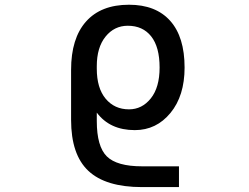

<svg xmlns="http://www.w3.org/2000/svg" viewBox="-20 -553 1040 803"><path d="M647.5 -270.5Q647.5 -356.4 612.3 -400.9Q577.1 -445.3 514.6 -445.3Q458 -445.3 421.4 -399.9Q384.8 -354.5 384.8 -276.4V-265.6Q384.8 -184.6 421.9 -140.1Q459 -95.7 519.5 -95.7Q574.2 -95.7 610.8 -141.6Q647.5 -187.5 647.5 -270.5ZM728.5 142.6V229.5H574.2Q421.9 229.5 349.6 161.6Q277.3 93.8 277.3 -51.8V-260.7Q277.3 -392.6 339.8 -462.9Q402.3 -533.2 519.5 -533.2Q631.8 -533.2 691.9 -465.8Q752 -398.4 752 -270.5Q752 -152.3 692.9 -80.6Q633.8 -8.8 543.9 -8.8Q439.5 -8.8 384.8 -82V-46.9Q384.8 59.6 426.8 101.1Q468.8 142.6 574.2 142.6Z"/></svg>

Font: GenEi Gothic M SemiBold
Style: Regular
Weight: 500
Designer: o_tamon (Modified); [Source Han Sans]
Ryoko NISHIZUKA  (kana & ideographs); Paul D. Hunt (Latin, Greek & Cyrillic); Wenl
Version: Version 1.1a;Original Version 1.004